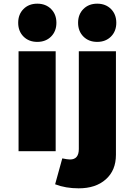

<svg xmlns="http://www.w3.org/2000/svg" viewBox="-20 -823 734 1045"><path d="M81 -544V0H283V-544ZM258 -774C239 -793 214 -803 183 -803C152 -803 127 -793 108 -774C89 -755 79 -730 79 -699C79 -668 89 -643 108 -624C127 -605 152 -595 183 -595C214 -595 239 -605 258 -624C277 -643 287 -668 287 -699C287 -730 277 -755 258 -774ZM361 45C352 45 338 43 319 39L280 180C319 195 361 202 408 202C470 202 519 186 556 153C593 120 611 76 611 19V-544H409V-12C409 26 393 45 361 45ZM584 -774C565 -793 540 -803 509 -803C478 -803 453 -793 434 -774C415 -755 405 -730 405 -699C405 -668 415 -643 434 -624C453 -605 478 -595 509 -595C540 -595 565 -605 584 -624C603 -643 613 -668 613 -699C613 -730 603 -755 584 -774Z"/></svg>

Font: Argentum Sans ExtraBold
Style: Regular
Weight: 800
Designer: Julieta Ulanovsky
Foundry: Julieta Ulanovsky
Version: Version 5.001;February 15, 2019;FontCreator 11.5.0.2425 64-b